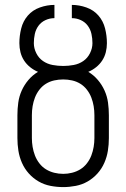

<svg xmlns="http://www.w3.org/2000/svg" viewBox="-20 -755 515 783"><path d="M238 8Q212 8 186 3Q160 -2 137.5 -15Q115 -28 97.5 -47.5Q80 -67 69.5 -91Q59 -115 55 -140.5Q51 -166 51 -192V-285Q51 -311 54.5 -336.5Q58 -362 68.5 -385.5Q79 -409 96 -429Q113 -449 135 -462Q118 -469 103 -481Q88 -493 78 -508.5Q68 -524 63.5 -542Q59 -560 59 -579Q59 -609 66.5 -639Q74 -669 93.5 -691.5Q113 -714 142.5 -724.5Q172 -735 202 -735V-681Q183 -681 165.5 -673Q148 -665 137 -650Q126 -635 122 -616.5Q118 -598 118 -579Q118 -558 128 -538Q138 -518 155.5 -506Q173 -494 194.5 -490Q216 -486 238 -486Q259 -486 280.5 -490Q302 -494 319.5 -506Q337 -518 347 -538Q357 -558 357 -579Q357 -598 353 -616.5Q349 -635 338 -650Q327 -665 309.5 -673Q292 -681 273 -681V-735Q303 -735 332.5 -724.5Q362 -714 381.5 -691.5Q401 -669 408.5 -639Q416 -609 416 -579Q416 -560 411.5 -542Q407 -524 397 -508.5Q387 -493 372 -481Q357 -469 340 -462Q362 -449 379 -429Q396 -409 406.5 -385.5Q417 -362 420.5 -336.5Q424 -311 424 -285V-192Q424 -166 420 -140.5Q416 -115 405.5 -91Q395 -67 377.5 -47.5Q360 -28 337.5 -15Q315 -2 289 3Q263 8 238 8ZM238 -46Q256 -46 274 -50.5Q292 -55 307.5 -64.5Q323 -74 334.5 -89Q346 -104 352.5 -121Q359 -138 362 -156Q365 -174 365 -192V-285Q365 -304 362 -322Q359 -340 352.5 -357Q346 -374 334.5 -389Q323 -404 307.5 -413.5Q292 -423 274 -427Q256 -431 238 -431Q219 -431 201 -427Q183 -423 167.5 -413.5Q152 -404 140.5 -389Q129 -374 122.5 -357Q116 -340 113 -322Q110 -304 110 -285V-192Q110 -174 113 -156Q116 -138 122.5 -121Q129 -104 140.5 -89Q152 -74 167.5 -64.5Q183 -55 201 -50.5Q219 -46 238 -46Z"/></svg>

Font: Iosevka QP Light
Style: Regular
Weight: 300
Designer: Belleve Invis
Foundry: Belleve Invis
Version: Version 20.0.0; ttfautohint (v1.8.4)